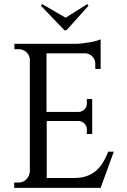

<svg xmlns="http://www.w3.org/2000/svg" viewBox="-20 -911 617 933"><path d="M303 -764H293L179 -883L185 -891L299 -825L404 -891L410 -883ZM469 2H49V-24H70Q93 -24 108 -39.5Q123 -55 125 -78V-624Q123 -644 107.5 -658Q92 -672 71 -672H50V-698H344Q359 -698 377.5 -700Q396 -702 413.5 -705Q431 -708 446 -712Q461 -716 469 -720V-576H443V-602Q443 -622 429.5 -636Q416 -650 396 -652H206V-367H362Q379 -368 390.5 -379.5Q402 -391 402 -408V-430H428V-260H402V-283Q402 -299 390.5 -310.5Q379 -322 364 -323H207V-46H338Q375 -46 401.5 -55.5Q428 -65 447.5 -82Q467 -99 481 -122.5Q495 -146 506 -174H533Z"/></svg>

Font: Constantine
Style: Regular
Weight: 400
Designer: Dukom Design
Version: Version 1.001;PS 001.001;hotconv 1.0.56;makeotf.lib2.0.21325